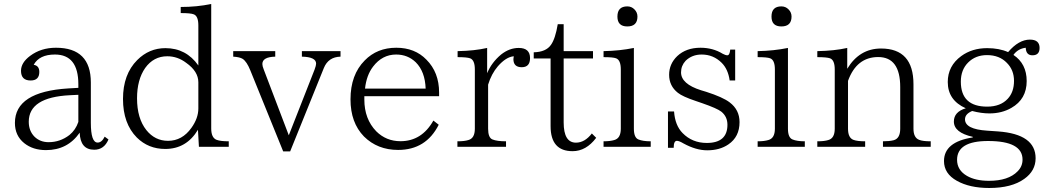

<svg xmlns="http://www.w3.org/2000/svg" viewBox="-20 -750 5281 968"><path d="M526.9 -46.9Q504.9 4.9 455.1 4.9Q384.8 4.9 381.8 -81.1Q320.8 6.8 211.9 6.8Q146 6.8 102.1 -28.3Q55.2 -65.9 55.2 -130.4Q55.2 -287.6 324.2 -304.2L375 -307.1V-325.2Q375 -475.1 256.8 -475.1Q178.2 -475.1 149.9 -423.3Q178.2 -418.9 178.2 -387.2Q178.2 -344.2 134.3 -344.2Q85.9 -344.2 85.9 -393.1Q85.9 -434.1 131.8 -468.3Q186.5 -509.3 262.2 -509.3Q438 -509.3 438 -334V-130.9Q438 -31.2 472.2 -31.2Q493.2 -31.2 507.8 -61ZM375 -135.3V-272L333 -270Q125 -259.8 125 -136.2Q125 -90.3 153.8 -61Q182.1 -33.2 225.1 -33.2Q283.2 -33.2 330.1 -69.3Q361.3 -94.7 375 -135.3Z M1133.3 -9.8H982.9L978 -95.7Q919.9 1 813 1Q728 1 669.9 -56.6Q600.1 -127 600.1 -251Q600.1 -375.5 671.9 -447.3Q731.9 -507.3 814 -507.3Q918.5 -507.3 980 -419.9V-622.1Q980 -668.9 957 -677.7Q941.9 -684.1 891.1 -684.1V-714.8Q973.1 -714.8 1044.9 -730V-102.1Q1044.9 -55.2 1072.3 -44.9Q1091.8 -37.6 1133.3 -37.6ZM980 -203.1V-335Q980 -390.1 918.9 -433.1Q875.5 -466.3 823.2 -466.3Q754.4 -466.3 711.9 -407.2Q670.9 -348.1 670.9 -254.4Q670.9 -153.3 717.8 -94.2Q761.2 -40 827.1 -40Q898.4 -40 944.8 -105Q980 -153.8 980 -203.1Z M1696.8 -464.4Q1635.3 -462.9 1612.8 -407.2L1442.9 13.2H1407.7L1241.7 -396Q1224.1 -439.5 1203.6 -453.1Q1189 -462.4 1155.8 -464.4V-492.2H1367.7V-464.4Q1302.7 -462.9 1302.7 -427.2Q1302.7 -417 1309.6 -399.9L1436 -67.9L1565.9 -398.9Q1573.7 -419.9 1573.7 -429.2Q1573.7 -462.9 1502 -464.4V-492.2H1696.8Z M2193.8 -265.1H1816.9V-248Q1816.9 -149.9 1877 -87.9Q1927.2 -38.1 1999 -38.1Q2106.4 -38.1 2165 -142.1L2191.9 -121.1Q2127.9 5.9 1987.3 5.9Q1883.3 5.9 1814.9 -62Q1747.1 -131.8 1747.1 -249Q1747.1 -373 1818.8 -445.3Q1881.3 -509.3 1978 -509.3Q2071.8 -509.3 2129.9 -449.2Q2193.8 -385.3 2193.8 -283.2ZM2126 -303.2Q2123 -389.2 2076.2 -436Q2035.6 -475.1 1977.1 -475.1Q1907.2 -475.1 1860.8 -414.1Q1827.6 -370.6 1820.3 -303.2Z M2436 -380.9Q2458.5 -435.1 2506.3 -475.1Q2548.3 -508.3 2595.2 -508.3Q2652.3 -508.3 2652.3 -457Q2652.3 -411.1 2610.4 -411.1Q2568.4 -411.1 2568.4 -452.1Q2568.4 -455.6 2570.3 -466.3Q2531.2 -462.9 2490.2 -416Q2457.5 -377.9 2440.9 -323.2V-101.1Q2440.9 -55.7 2462.9 -46.9Q2485.8 -37.6 2531.2 -37.6V-9.8H2286.1V-37.6Q2321.8 -37.6 2341.3 -43.9Q2374 -52.7 2374 -101.1V-399.9Q2374 -447.3 2350.1 -456.1Q2333.5 -461.9 2287.1 -461.9V-492.2Q2372.6 -493.7 2436 -508.3Z M2985.8 -55.2Q2935.1 12.2 2866.7 12.2Q2755.9 12.2 2755.9 -113.8V-455.1H2670.9V-486.3Q2732.9 -487.8 2757.8 -523.9Q2779.8 -554.7 2792 -627.9H2821.8V-492.2H2969.7V-455.1H2821.8V-132.8Q2821.8 -30.8 2883.8 -30.8Q2928.2 -30.8 2963.9 -77.1Z M3142.6 -717.8Q3164.1 -717.8 3178.7 -702.6Q3193.8 -687.5 3193.8 -666.5Q3193.8 -616.7 3142.6 -616.7Q3092.8 -616.7 3092.8 -666.5Q3092.8 -717.8 3142.6 -717.8ZM3260.7 -9.8H3022.9V-37.6Q3055.7 -37.6 3076.7 -43.9Q3109.9 -52.7 3109.9 -101.1V-399.9Q3109.9 -447.3 3085.9 -456.1Q3070.8 -461.9 3022.9 -461.9V-492.2Q3104.5 -493.7 3175.8 -508.3V-101.1Q3175.8 -56.2 3198.7 -46.9Q3221.2 -37.6 3260.7 -37.6Z M3658.7 -344.2Q3650.9 -400.9 3618.7 -433.1Q3576.7 -475.1 3517.6 -475.1Q3468.8 -475.1 3436.5 -443.4Q3413.6 -418.5 3413.6 -385.3Q3413.6 -326.7 3514.6 -294.9L3540.5 -287.1Q3624 -260.3 3658.7 -233.9Q3708.5 -196.3 3708.5 -134.3Q3708.5 -60.1 3652.3 -22Q3608.9 7.8 3545.4 7.8Q3489.3 7.8 3425.8 -26.9Q3403.8 -40 3392.6 -40Q3376.5 -40 3376.5 -4.9H3347.7V-188H3378.4Q3383.3 -117.7 3421.4 -79.1Q3470.2 -29.3 3543.5 -29.3Q3647.5 -29.3 3647.5 -121.1Q3647.5 -162.1 3616.7 -187Q3595.7 -203.6 3519.5 -230L3489.7 -240.2Q3420.9 -263.2 3397.5 -282.2Q3353.5 -316.9 3353.5 -373Q3353.5 -427.7 3394.5 -467.3Q3439.5 -509.3 3511.7 -509.3Q3574.2 -509.3 3623.5 -479Q3637.7 -471.2 3647.5 -471.2Q3658.7 -471.2 3661.6 -500H3686.5V-344.2Z M3919.4 -717.8Q3940.9 -717.8 3955.6 -702.6Q3970.7 -687.5 3970.7 -666.5Q3970.7 -616.7 3919.4 -616.7Q3869.6 -616.7 3869.6 -666.5Q3869.6 -717.8 3919.4 -717.8ZM4037.6 -9.8H3799.8V-37.6Q3832.5 -37.6 3853.5 -43.9Q3886.7 -52.7 3886.7 -101.1V-399.9Q3886.7 -447.3 3862.8 -456.1Q3847.7 -461.9 3799.8 -461.9V-492.2Q3881.3 -493.7 3952.6 -508.3V-101.1Q3952.6 -56.2 3975.6 -46.9Q3998 -37.6 4037.6 -37.6Z M4672.4 -9.8H4431.6V-37.6Q4463.9 -37.6 4485.4 -43Q4518.6 -51.8 4518.6 -101.1V-311Q4518.6 -462.4 4407.7 -462.4Q4298.8 -462.4 4255.4 -342.3V-101.1Q4255.4 -55.2 4282.7 -44.9Q4302.2 -37.6 4341.8 -37.6V-9.8H4100.6V-37.6Q4136.2 -37.6 4155.8 -43.9Q4188.5 -52.7 4188.5 -101.1V-399.9Q4188.5 -447.3 4164.6 -456.1Q4147.9 -461.9 4100.6 -461.9V-492.2Q4186.5 -493.7 4251.5 -508.3V-403.3Q4313 -505.4 4421.9 -505.4Q4585.4 -505.4 4585.4 -325.2V-101.1Q4585.4 -55.7 4614.3 -44.9Q4632.3 -37.6 4672.4 -37.6Z M5062.5 -487.3Q5116.2 -550.3 5172.4 -550.3Q5221.2 -550.3 5221.2 -508.3Q5221.2 -471.2 5185.1 -471.2Q5152.8 -471.2 5151.4 -509.3Q5111.8 -504.4 5089.4 -473.1Q5156.2 -428.7 5156.2 -341.3Q5156.2 -250 5079.1 -206.1Q5030.8 -178.2 4968.3 -178.2Q4927.7 -178.2 4881.3 -190.4Q4845.2 -175.3 4845.2 -148.4Q4845.2 -98.6 4956.1 -91.3L5012.2 -87.4Q5201.2 -73.7 5201.2 47.9Q5201.2 111.3 5144 151.9Q5080.6 197.8 4967.3 197.8Q4868.7 197.8 4804.2 161.6Q4739.3 125.5 4739.3 62Q4739.3 -34.7 4884.3 -57.1V-60.1Q4789.1 -81.5 4789.1 -137.2Q4789.1 -186 4849.1 -204.1Q4758.3 -244.6 4758.3 -336.4Q4758.3 -417.5 4826.2 -467.3Q4880.9 -507.3 4957 -507.3Q5017.6 -507.3 5062.5 -487.3ZM4956.1 -472.2Q4898.4 -472.2 4861.3 -435.1Q4824.2 -398.4 4824.2 -338.4Q4824.2 -212.4 4957 -212.4Q5024.4 -212.4 5061 -252.4Q5092.3 -286.1 5092.3 -342.3Q5092.3 -397 5056.2 -433.1Q5018.6 -472.2 4956.1 -472.2ZM4961.4 -39.1Q4805.2 -39.1 4805.2 55.7Q4805.2 107.9 4855 136.7Q4897.9 161.6 4966.3 161.6Q5064 161.6 5110.4 113.8Q5135.3 88.9 5135.3 54.7Q5135.3 -39.1 4961.4 -39.1Z"/></svg>

Font: I.MingCP
Style: Regular
Weight: 400
Designer: I.Font Project
Version: Version 8.000; Sep 06, 2022